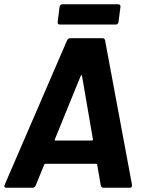

<svg xmlns="http://www.w3.org/2000/svg" viewBox="-26 -879 689 899"><path d="M446 -10 429 -108Q429 -112 425 -112H186Q183 -112 181 -108L141 -10Q136 0 127 0H4Q-2 0 -4.5 -3.5Q-7 -7 -4 -14L288 -690Q293 -700 302 -700H455Q464 -700 466 -690L592 -14V-10Q592 0 581 0H458Q449 0 446 -10ZM234 -221H404Q406 -221 408 -222.5Q410 -224 409 -227L358 -524Q358 -528 356 -527.5Q354 -527 352 -524L231 -227Q228 -221 234 -221ZM266 -859H528Q533 -859 536 -855.5Q539 -852 538 -847L529 -776Q528 -771 524.5 -767.5Q521 -764 516 -764H254Q249 -764 246 -767.5Q243 -771 244 -776L253 -847Q254 -852 257.5 -855.5Q261 -859 266 -859Z"/></svg>

Font: Barlow
Style: Bold Italic
Weight: 700
Italic angle: -7°
Designer: Jeremy Tribby
Foundry: Tribby Type
Version: Version 1.422